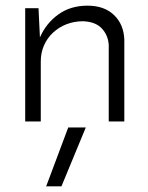

<svg xmlns="http://www.w3.org/2000/svg" viewBox="-20 -429 523 678"><path d="M69 -400H116L121 -297Q143 -347 186 -378Q229 -409 289 -409Q348 -409 382.5 -376Q417 -343 419 -289V0H364V-270Q362 -304 340 -328Q318 -352 274 -354Q242 -354 215 -343.5Q188 -333 167.5 -314Q147 -295 135.5 -269Q124 -243 124 -212V0H69ZM283 21 197 229H143Q163 176 182 125Q201 74 221 21Z"/></svg>

Font: Josefin Sans
Style: Regular
Weight: 400
Designer: Santiago Orozco
Foundry: Typemade
Version: Version 1.0